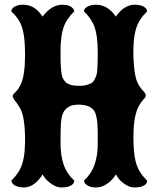

<svg xmlns="http://www.w3.org/2000/svg" viewBox="-20 -783 686 827"><path d="M84 24.4Q61.5 24.4 47.6 17.6Q33.7 10.7 31.2 2.4L28.8 -4.9Q62 -36.6 75.2 -75.7Q84 -102.1 86.4 -136.7Q88.9 -171.4 87.6 -205.8Q86.4 -240.2 82.5 -264.2Q77.6 -297.9 65.9 -317.9Q54.2 -337.9 44.4 -349.6Q34.7 -361.3 34.7 -370.1Q34.7 -374 40 -379.4Q45.4 -384.3 53.5 -393.6Q61.5 -402.8 69.3 -419.4Q87.9 -459.5 87.9 -543.5Q87.9 -599.6 82.3 -633.8Q76.7 -668 64 -690.4Q51.3 -712.9 28.8 -733.9Q28.8 -751 56.2 -759.8Q66.4 -762.7 80.6 -762.7Q130.4 -762.7 163.1 -711.4Q202.1 -762.7 248.5 -762.7Q271 -762.7 283.2 -755.4Q295.4 -748 297.9 -741.2L299.8 -733.9Q266.6 -702.1 253.7 -664.8Q240.7 -627.4 240.7 -560.5V-545.4Q240.7 -462.9 251.5 -444.8Q260.7 -428.7 267.6 -425Q274.4 -421.4 281.7 -418.5Q293.9 -413.6 321.8 -413.3Q349.6 -413.1 370.6 -423.3Q378.9 -426.8 385.3 -437Q390.6 -446.8 394 -454.8Q397.5 -462.9 398.9 -480Q399.9 -492.7 400.4 -509.8Q400.9 -526.9 400.9 -548.8V-560.5Q400.9 -627.4 387.9 -664.8Q375 -702.1 341.8 -733.9Q341.8 -751 369.6 -759.8Q379.9 -762.7 393.6 -762.7Q443.8 -762.7 479 -711.4Q481.4 -716.3 491.2 -727.3Q501 -738.3 509.8 -745.1Q534.7 -762.7 559.6 -762.7Q583 -762.7 596.4 -755.6Q609.9 -748.5 611.8 -741.2L613.8 -733.9Q580.1 -701.7 567.9 -665Q559.1 -639.6 556.2 -604Q553.2 -568.4 554.9 -533.2Q556.6 -498 560.1 -472.7Q565.9 -435.1 577.4 -416.7Q588.9 -398.4 598.4 -389.4Q607.9 -380.4 607.9 -370.1Q607.9 -365.2 602.5 -359.9Q597.2 -354.5 589.1 -344Q581.1 -333.5 573.2 -316.4Q554.7 -273.9 554.7 -194.8Q554.7 -141.1 560.3 -106.9Q565.9 -72.8 578.9 -49.6Q591.8 -26.4 613.8 -4.9Q613.8 13.7 586.9 21.5Q576.2 24.4 557.6 24.4Q538.6 24.4 517.8 10.3Q497.1 -3.9 488.3 -17.6L479 -31.7Q458 3.4 422.9 18.6Q409.2 24.4 390.6 24.4Q372.6 24.4 359.4 17.1Q346.2 9.8 343.8 2.4L341.8 -4.9Q375 -36.6 387.9 -75.7Q400.9 -114.7 400.9 -159.2V-215.3L399.9 -242.7Q399.4 -258.8 397.7 -267.1Q396 -275.4 393.6 -286.6Q389.6 -303.2 379.6 -312.7Q369.6 -322.3 362.3 -324.7Q338.4 -333.5 312.5 -332Q286.6 -330.6 274.9 -322.3Q257.8 -311 251 -294.7Q244.1 -278.3 242.2 -248Q240.7 -222.7 240.7 -168Q240.7 -113.8 253.7 -75.2Q266.6 -36.6 299.8 -4.9Q299.8 12.7 272.5 21.5Q262.2 24.4 243.7 24.4Q224.6 24.4 203.4 10.3Q182.1 -3.9 172.9 -17.6L163.1 -31.7Q161.1 -26.9 151.4 -14.6Q141.6 -2.4 132.8 4.9Q108.9 24.4 84 24.4Z"/></svg>

Font: Sancreek
Style: Regular
Weight: 400
Designer: Vernon Adams
Foundry: Vernon Adams
Version: Version 1.100; ttfautohint (v1.8.4.7-5d5b)